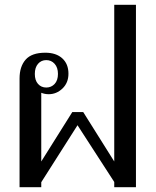

<svg xmlns="http://www.w3.org/2000/svg" viewBox="-20 -785 652 805"><path d="M62 -456Q62 -506 87.5 -535Q113 -564 170 -564Q215 -564 241 -540.5Q267 -517 267 -476Q267 -438 242 -414Q217 -390 184 -390Q168 -390 153 -396V-108L283 -315H329L459 -108V-765H550V0H459V-22L305 -260L153 -21V0H62ZM223 -475Q223 -502 209 -517.5Q195 -533 174 -533Q153 -533 139.5 -517.5Q126 -502 126 -475Q126 -448 139.5 -433Q153 -418 174 -418Q195 -418 209 -433Q223 -448 223 -475Z"/></svg>

Font: Trirong
Style: Regular
Weight: 400
Designer: Katatrad Team
Foundry: CadsonDemak
Version: Version 1.001